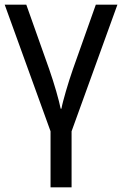

<svg xmlns="http://www.w3.org/2000/svg" viewBox="-20 -556 519 816"><path d="M284.2 240.2H194.8V2L0 -536.1H91.8L189 -262.2Q196.8 -239.7 204.6 -215.3Q212.4 -190.9 219 -168Q225.6 -145 230.5 -125.7Q235.4 -106.4 237.8 -94.2H241.2Q243.2 -106.4 248.3 -125.7Q253.4 -145 260 -168Q266.6 -190.9 274.4 -215.3Q282.2 -239.7 290 -262.2L387.2 -536.1H479L284.2 2Z"/></svg>

Font: Droid Sans
Style: Regular
Weight: 400
Foundry: Ascender Corporation
Version: Version 1.00 build 114